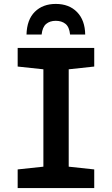

<svg xmlns="http://www.w3.org/2000/svg" viewBox="-20 -958 570 978"><path d="M70 0V-95L201 -109V-605L70 -619V-714H460V-619L330 -605V-109L460 -95V0ZM264 -938Q332 -938 372.5 -896.5Q413 -855 414 -782H337Q333 -821 313.5 -836.5Q294 -852 264 -852Q234 -852 215 -836Q196 -820 192 -782H115Q117 -858 157.5 -898Q198 -938 264 -938Z"/></svg>

Font: Noto Sans Mono Condensed
Style: Bold
Weight: 700
Width: 3
Designer: Monotype Design Team
Foundry: Monotype Imaging Inc.
Version: Version 2.014